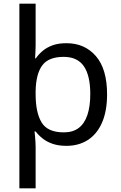

<svg xmlns="http://www.w3.org/2000/svg" viewBox="-20 -780 655 1040"><path d="M560 -269Q560 -178 532.5 -115.5Q505 -53 455.5 -21.5Q406 10 340 10Q298 10 266.5 -0.5Q235 -11 212 -29Q189 -47 173 -68H167Q168 -61 169.5 -45Q171 -29 172 -12Q173 5 173 16V240H85V-760H173V-536Q173 -522 172 -499.5Q171 -477 170 -464H174Q190 -487 212.5 -505.5Q235 -524 266 -535Q297 -546 340 -546Q439 -546 499.5 -476Q560 -406 560 -269ZM469 -270Q469 -371 434 -421.5Q399 -472 325 -472Q243 -472 209 -426Q175 -380 173 -288V-269Q173 -170 205.5 -116.5Q238 -63 326 -63Q375 -63 406.5 -87Q438 -111 453.5 -157.5Q469 -204 469 -270Z"/></svg>

Font: Noto Sans Tamil
Style: Regular
Weight: 400
Designer: Jelle Bosma - Monotype Design Team
Foundry: Monotype Imaging Inc.
Version: Version 2.003